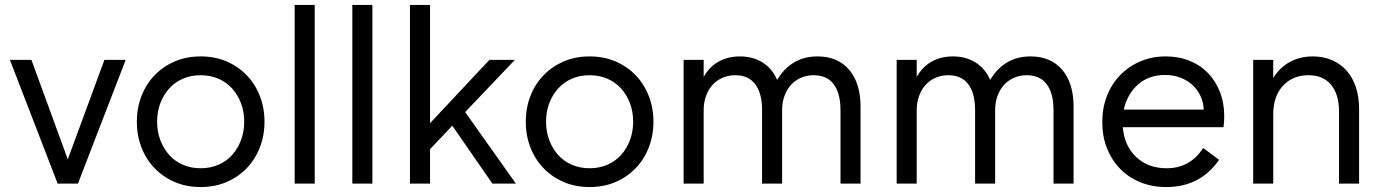

<svg xmlns="http://www.w3.org/2000/svg" viewBox="-20 -742 5583 776"><path d="M20 -500H107L254 -98L402 -500H488L295 0H213Z M791 14Q734 14 687 -6Q640 -26 605.5 -61.5Q571 -97 552 -145.5Q533 -194 533 -250Q533 -306 552 -354.5Q571 -403 605.5 -438.5Q640 -474 687 -494Q734 -514 791 -514Q848 -514 895 -494Q942 -474 976.5 -438.5Q1011 -403 1030 -354.5Q1049 -306 1049 -250Q1049 -194 1030 -145.5Q1011 -97 976.5 -61.5Q942 -26 895 -6Q848 14 791 14ZM791 -62Q830 -62 862.5 -76Q895 -90 918 -115.5Q941 -141 954 -175.5Q967 -210 967 -250Q967 -291 954 -325Q941 -359 918 -384.5Q895 -410 862.5 -424Q830 -438 791 -438Q752 -438 719.5 -424Q687 -410 664 -384.5Q641 -359 628 -325Q615 -291 615 -250Q615 -210 628 -175.5Q641 -141 664 -115.5Q687 -90 719.5 -76Q752 -62 791 -62Z M1171 0V-722H1252V0Z M1404 0V-722H1485V0Z M1718 -244 1958 -500H2061L1860 -289L2065 0H1970L1808 -234L1718 -139V0H1637V-722H1718Z M2363 14Q2306 14 2259 -6Q2212 -26 2177.5 -61.5Q2143 -97 2124 -145.5Q2105 -194 2105 -250Q2105 -306 2124 -354.5Q2143 -403 2177.5 -438.5Q2212 -474 2259 -494Q2306 -514 2363 -514Q2420 -514 2467 -494Q2514 -474 2548.5 -438.5Q2583 -403 2602 -354.5Q2621 -306 2621 -250Q2621 -194 2602 -145.5Q2583 -97 2548.5 -61.5Q2514 -26 2467 -6Q2420 14 2363 14ZM2363 -62Q2402 -62 2434.5 -76Q2467 -90 2490 -115.5Q2513 -141 2526 -175.5Q2539 -210 2539 -250Q2539 -291 2526 -325Q2513 -359 2490 -384.5Q2467 -410 2434.5 -424Q2402 -438 2363 -438Q2324 -438 2291.5 -424Q2259 -410 2236 -384.5Q2213 -359 2200 -325Q2187 -291 2187 -250Q2187 -210 2200 -175.5Q2213 -141 2236 -115.5Q2259 -90 2291.5 -76Q2324 -62 2363 -62Z M3060 -297Q3060 -365 3032.5 -401.5Q3005 -438 2952 -438Q2924 -438 2900 -427.5Q2876 -417 2859.5 -398.5Q2843 -380 2833.5 -354Q2824 -328 2824 -297V0H2743V-500H2824V-431Q2847 -472 2884.5 -493Q2922 -514 2970 -514Q3023 -514 3062 -489.5Q3101 -465 3121 -419Q3148 -465 3189 -489.5Q3230 -514 3284 -514Q3366 -514 3412 -460Q3458 -406 3458 -311V0H3377V-297Q3377 -365 3349.5 -401.5Q3322 -438 3269 -438Q3241 -438 3217 -427.5Q3193 -417 3176.5 -398.5Q3160 -380 3150.5 -354Q3141 -328 3141 -297V0H3060Z M3921 -297Q3921 -365 3893.5 -401.5Q3866 -438 3813 -438Q3785 -438 3761 -427.5Q3737 -417 3720.5 -398.5Q3704 -380 3694.5 -354Q3685 -328 3685 -297V0H3604V-500H3685V-431Q3708 -472 3745.5 -493Q3783 -514 3831 -514Q3884 -514 3923 -489.5Q3962 -465 3982 -419Q4009 -465 4050 -489.5Q4091 -514 4145 -514Q4227 -514 4273 -460Q4319 -406 4319 -311V0H4238V-297Q4238 -365 4210.5 -401.5Q4183 -438 4130 -438Q4102 -438 4078 -427.5Q4054 -417 4037.5 -398.5Q4021 -380 4011.5 -354Q4002 -328 4002 -297V0H3921Z M4694 14Q4636 14 4588.5 -5.5Q4541 -25 4507 -60Q4473 -95 4454 -143Q4435 -191 4435 -248Q4435 -306 4454 -354.5Q4473 -403 4507.5 -438.5Q4542 -474 4589 -494Q4636 -514 4691 -514Q4744 -514 4787.5 -496.5Q4831 -479 4862 -447Q4893 -415 4910.5 -370.5Q4928 -326 4928 -272Q4928 -251 4925 -228H4518Q4524 -153 4572 -107.5Q4620 -62 4695 -62Q4790 -62 4843 -144L4907 -96Q4831 14 4694 14ZM4689 -439Q4623 -439 4579.5 -400.5Q4536 -362 4522 -299H4845Q4844 -329 4831.5 -355Q4819 -381 4798.5 -399.5Q4778 -418 4750 -428.5Q4722 -439 4689 -439Z M5392 -290Q5392 -360 5360 -399Q5328 -438 5268 -438Q5205 -438 5165.5 -395.5Q5126 -353 5126 -280V0H5045V-500H5126V-427Q5152 -469 5193 -491.5Q5234 -514 5286 -514Q5329 -514 5363.5 -499Q5398 -484 5422.5 -456.5Q5447 -429 5460 -389.5Q5473 -350 5473 -302V0H5392Z"/></svg>

Font: NT Somic
Style: Regular
Weight: 400
Designer: Ravid Balaliev — lead type designer, mastering
Michael Voronin — secret advisor, marketing
Ivan Kovalenko — best boy
Foundry: NT Type
Version: Version 0.7